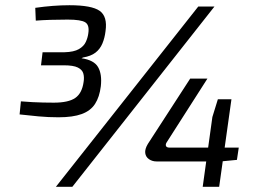

<svg xmlns="http://www.w3.org/2000/svg" viewBox="-20 -715 992 735"><path d="M801 -690 257 0H194L739 -690ZM246 -695Q331 -695 361.5 -673.5Q392 -652 384 -596Q381 -570 372 -548.5Q363 -527 345.5 -513.5Q328 -500 298 -495L292 -492Q340 -485 355.5 -458Q371 -431 366 -385Q361 -344 344 -317.5Q327 -291 293 -278.5Q259 -266 204 -266Q165 -266 127.5 -269.5Q90 -273 55 -277L60 -327Q84 -325 104.5 -324Q125 -323 145 -322.5Q165 -322 186 -322Q242 -322 268 -340Q294 -358 300 -401Q303 -419 299 -433.5Q295 -448 278 -456.5Q261 -465 224 -465H137L143 -515H227Q263 -516 282 -527Q301 -538 308.5 -554.5Q316 -571 318 -587Q323 -619 306.5 -629.5Q290 -640 239 -640Q205 -640 173 -639Q141 -638 117 -636L115 -685Q150 -690 182.5 -692.5Q215 -695 246 -695ZM774 -414 618 -170Q613 -162 615.5 -156Q618 -150 629 -150H894L887 -103L825 -97H579Q563 -97 550.5 -105.5Q538 -114 536 -129Q534 -144 546 -164L708 -414ZM866 -335 819 0H756L793 -267L814 -335Z"/></svg>

Font: Exo 2
Style: Italic
Weight: 400
Italic angle: -8°
Designer: Natanael Gama
Foundry: Natanael Gama
Version: Version 2.010